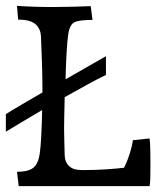

<svg xmlns="http://www.w3.org/2000/svg" viewBox="-27 -636 565 656"><path d="M37 0 31 -49Q69 -49 86.5 -62.5Q104 -76 109 -113Q112 -133 114 -173Q116 -213 117 -260Q83 -240 51 -221Q19 -202 -7 -186V-246Q15 -260 47.5 -279Q80 -298 118 -320V-325Q118 -369 116.5 -418.5Q115 -468 113 -511Q112 -538 94 -553.5Q76 -569 35 -569L31 -616Q60 -614 90.5 -613Q121 -612 155 -612Q189 -612 222.5 -613Q256 -614 283 -615L289 -568Q244 -568 227.5 -560Q211 -552 206 -518Q203 -498 200.5 -455.5Q198 -413 197 -365Q234 -386 269.5 -406.5Q305 -427 335 -444V-380Q306 -366 269.5 -346Q233 -326 194 -304Q193 -266 192.5 -236.5Q192 -207 192 -197Q192 -182 192.5 -164Q193 -146 194 -105Q195 -83 207 -70.5Q219 -58 238 -56Q246 -55 250.5 -55Q255 -55 265 -55Q299 -55 337 -57.5Q375 -60 397 -63Q408 -85 416 -110Q424 -135 427 -157L484 -163Q486 -150 486.5 -124Q487 -98 487 -72Q487 -47 486.5 -27.5Q486 -8 484 0Z"/></svg>

Font: Maname
Style: Regular
Weight: 400
Designer: Pathum Egodawatta
Foundry: mooniak
Version: Version 1.000; ttfautohint (v1.8.4.7-5d5b)